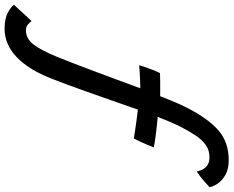

<svg xmlns="http://www.w3.org/2000/svg" viewBox="-306 -632 977 803"><g transform="rotate(90 182.5 -230.5)"><path d="M450.8 -698.6Q487.2 -698.6 511.3 -685.3Q535.4 -672.1 548.4 -653.2Q561.3 -634.4 563.6 -618.5Q554.7 -609.4 542.1 -598.5Q529.5 -587.6 517.7 -578.5Q505.8 -569.4 498.2 -564.8Q496 -575.8 490.3 -588.1Q484.7 -600.3 472.3 -609.2Q460 -618 438.1 -618Q409.1 -618 387.3 -602.5Q365.5 -587 347.4 -559.9Q329.3 -532.8 311.1 -497.1Q301.7 -478.4 289.3 -449.4Q276.9 -420.3 269.8 -401.6Q281.2 -400.6 298.4 -398.8Q315.6 -397.1 334.7 -394.8Q353.8 -392.5 370.6 -390Q387.5 -387.4 397.6 -385.1Q393.2 -373.9 386.9 -359.2Q380.6 -344.4 373.7 -329.3Q366.9 -314.1 360.3 -301.6Q355.4 -302.6 335.5 -305.7Q315.6 -308.8 289.5 -312.3Q263.4 -315.8 239.4 -318.6Q228.7 -288.1 216.1 -251.9Q203.4 -215.7 189.6 -176.4Q175.8 -137.2 161.8 -97.7Q147.8 -58.2 134.1 -21Q120.4 16.1 107.8 47.8Q85.2 103.8 59.5 140.9Q33.8 178.1 7 199.6Q-19.8 221.1 -46.3 230Q-72.9 238.8 -97.4 238.8Q-141.6 238.8 -167 224.7Q-192.5 210.6 -199.1 199.6L-131 126Q-125.6 133.4 -116.3 141.5Q-107 149.5 -91.9 149.5Q-56.9 149.5 -32.4 117.1Q-8 84.7 18.8 19.2Q28.4 -4.2 43.6 -43.4Q58.8 -82.6 76.9 -131Q95.1 -179.4 114 -230.5Q132.9 -281.6 150.1 -328.8Q137.1 -328.8 117.8 -328Q98.4 -327.1 80.6 -326.1Q62.8 -325.1 53.9 -324.1Q58 -339.2 67.4 -365.5Q76.8 -391.8 86.7 -411.1Q97.1 -411.8 117.1 -411.9Q137.1 -412 156.4 -412Q175.7 -411.9 183.1 -411.8Q194 -439.9 206.5 -469.3Q218.9 -498.8 231.9 -524.4Q277 -612.8 326.5 -655.7Q375.9 -698.6 450.8 -698.6Z"/></g></svg>

Font: Grandstander Thin
Style: Italic
Weight: 100
Italic angle: -15°
Designer: Tyler Finck
Foundry: Etcetera Type Co
Version: Version 1.200